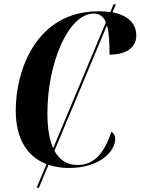

<svg xmlns="http://www.w3.org/2000/svg" viewBox="-20 -780 661 903"><path d="M152 103H163L208 -5C237 5 270 10 305 10C449 10 522 -68 522 -127C522 -143 514 -154 504 -161C475 -74 432 -4 345 -4C297 -4 260 -26 236 -71L483 -661C493 -628 495 -581 495 -523C567 -523 621 -552 621 -613C621 -667 585 -707 509 -722L525 -760H514L499 -723C482 -726 464 -727 444 -727C151 -727 54 -451 54 -260C54 -129 107 -43 199 -8ZM203 -249C203 -478 299 -716 421 -716C449 -716 467 -702 478 -675L230 -83C212 -123 203 -178 203 -249Z"/></svg>

Font: Noto Serif Display Condensed
Style: Bold Italic
Weight: 700
Width: 3
Italic angle: -12°
Designer: Monotype Design Team
Foundry: Monotype Imaging Inc.
Version: Version 2.009